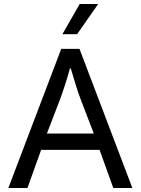

<svg xmlns="http://www.w3.org/2000/svg" viewBox="-20 -946 708 966"><path d="M22 0 288 -700H380L646 0H550L481 -192H187L118 0ZM216 -274H452L386 -446Q373 -480 361 -519Q349 -558 336 -602H332Q320 -559 307.5 -520Q295 -481 282 -446ZM294 -774 381 -926H474L368 -774Z"/></svg>

Font: Liter
Style: Regular
Weight: 400
Designer: Anton Skugarov
Foundry: skugi
Version: Version 1.004; ttfautohint (v1.8.4.7-5d5b)